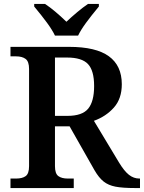

<svg xmlns="http://www.w3.org/2000/svg" viewBox="-20 -951 728 971"><path d="M33 -48H61Q93 -48 110 -60.5Q127 -73 127 -111V-602Q127 -640 109.5 -653Q92 -666 61 -666H33V-714H330Q465 -714 530.5 -666.5Q596 -619 596 -525Q596 -452 556 -407Q516 -362 455 -340L582 -129Q608 -86 632 -67Q656 -48 685 -48H688V0H664Q600 0 564 -7Q528 -14 504 -33Q480 -52 458 -90L332 -312H258V-111Q258 -73 275 -60.5Q292 -48 323 -48H353V0H33ZM321 -365Q396 -365 426 -401.5Q456 -438 456 -516Q456 -594 425 -627Q394 -660 319 -660H258V-365ZM153 -918V-931H208Q256 -899 316 -841Q340 -864 370.5 -889.5Q401 -915 425 -931H480V-918Q441 -871 415 -835.5Q389 -800 375 -771H258Q244 -800 218 -835.5Q192 -871 153 -918Z"/></svg>

Font: Noto Serif SemiBold
Style: Regular
Weight: 600
Designer: Monotype Design Team
Foundry: Monotype Imaging Inc.
Version: Version 1.001